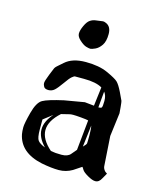

<svg xmlns="http://www.w3.org/2000/svg" viewBox="-95 -665 609 739"><g transform="rotate(15 209.0 -296.0)"><path d="M237.3 -593.8C231.4 -596.4 227.1 -597.5 224.4 -597.2C221.6 -596.8 217.9 -596.4 213.4 -595.7C208.8 -595.1 202.8 -594.2 195.3 -593.3C187.8 -592.3 180.7 -589.6 174.1 -585.2C167.4 -580.8 161.1 -572.3 155.3 -559.6C149.4 -546.9 146.5 -536.3 146.5 -527.8C146.5 -519.4 151.4 -510.7 161.4 -502C171.3 -493.2 179.9 -487.7 187.3 -485.6C194.6 -483.5 200.1 -482.4 203.9 -482.4C207.6 -482.4 213.9 -484.5 222.9 -488.5C231.9 -492.6 239.9 -499.8 247.1 -510.3C254.2 -520.7 257.8 -535.6 257.8 -555.2C257.8 -574.7 251 -587.6 237.3 -593.8ZM305.2 -275.4C302.6 -273.4 298.3 -272.5 292.5 -272.5L293.9 -288.6L298.3 -336.9C305.2 -328.5 308.6 -316.9 308.6 -302.2C308.6 -287.6 307.5 -278.6 305.2 -275.4ZM267.6 -213.9C263.3 -173.8 259.3 -133.6 255.4 -93.3C251.1 -88.4 245.4 -81.5 238 -72.8C230.7 -64 218.8 -59.6 202.1 -59.6C185.5 -59.6 171.4 -60.7 159.7 -63C132 -87.1 118.2 -111.3 118.2 -135.7C118.2 -160.5 132.2 -185.4 160.2 -210.4C177.1 -214.4 187.4 -216.9 191.2 -218C194.9 -219.2 200.1 -219.7 206.8 -219.7C213.5 -219.7 224 -219.1 238.5 -217.8C253 -216.5 262.7 -215.2 267.6 -213.9ZM377 -271.5C377 -274.1 376.3 -282.2 375 -295.9C373.7 -309.6 372.6 -317.5 371.8 -319.8C371 -322.1 366.1 -332.4 357.2 -350.8C348.2 -369.2 340.4 -381.5 333.7 -387.7C327.1 -393.9 312.2 -402.3 289.1 -412.8C266 -423.4 236.7 -428.7 201.2 -428.7C165.7 -428.7 138.3 -420.1 119.1 -402.8C116.2 -400.2 112.9 -397.3 109.1 -394C105.4 -390.8 102.7 -388.4 101.1 -387C99.4 -385.5 97.7 -383.9 95.7 -382.1C93.8 -380.3 92.4 -378.8 91.6 -377.7C90.7 -376.5 89.8 -375.1 88.9 -373.3C87.9 -371.5 83.9 -361.7 76.9 -344C69.9 -326.3 66.4 -314.8 66.4 -309.6C66.4 -304.4 68 -299.3 71 -294.4C74.1 -289.6 80.2 -287.1 89.4 -287.1C98.5 -287.1 106.4 -290.2 113.3 -296.4C120.1 -302.6 128.7 -313.2 139.2 -328.1C149.6 -343.1 157.6 -352.9 163.1 -357.4C168.6 -362 172.5 -364.3 174.8 -364.3H210.9C243.2 -364.3 267.4 -359.4 283.7 -349.6C280.4 -324.5 277.3 -299.5 274.4 -274.4L237.3 -278.3L157.7 -264.6C117 -255.5 90 -247.2 76.7 -239.7C63.3 -232.3 52.7 -213.6 44.9 -183.8C37.1 -154.1 33.2 -134 33.2 -123.5C33.2 -113.1 33.9 -104.2 35.2 -96.7C44.6 -50.1 78.9 -20.5 138.2 -7.8C165.2 -2.6 188.2 0 207.3 0C226.3 0 244.1 -4.9 260.7 -14.6L291 -34.7L292.5 -35.6C293.8 -34.3 296.1 -30.9 299.3 -25.4C302.6 -19.9 310.5 -13.4 323.2 -6.1C335.9 1.2 346 4.9 353.5 4.9H354.5C364.3 4.9 372.2 -1.1 378.4 -13.2L390.6 -34.7L382.8 -40C377 -45.9 373.7 -52.2 373 -59.1L365.2 -178.2ZM273.9 -111.3C277.5 -140.3 280.9 -169.1 284.2 -197.8C286.1 -189.6 287.1 -176.7 287.1 -158.9C287.1 -141.2 286.9 -130.7 286.4 -127.4C285.9 -124.2 281.7 -118.8 273.9 -111.3ZM132.8 -199.7C113 -177.6 103 -155.8 103 -134.3C103 -112.8 113.3 -91.5 133.8 -70.3C119.5 -75.8 109.7 -81.9 104.5 -88.6C99.3 -95.3 96.7 -110 96.7 -132.8V-171.9Z"/></g></svg>

Font: Drukaatie burti
Style: Regular
Weight: 400
Version: Version 0.14.4